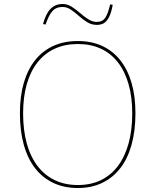

<svg xmlns="http://www.w3.org/2000/svg" viewBox="-20 -929 780 964"><path d="M371 -723Q439 -723 492.5 -698.5Q546 -674 583.5 -627Q621 -580 640.5 -513Q660 -446 660 -360Q660 -272 640.5 -202Q621 -132 583.5 -84Q546 -36 492.5 -10.5Q439 15 371 15Q302 15 248 -10.5Q194 -36 156.5 -84Q119 -132 99.5 -202Q80 -272 80 -360Q80 -446 99.5 -513Q119 -580 156.5 -627Q194 -674 248 -698.5Q302 -723 371 -723ZM371 -708Q306 -708 255 -684.5Q204 -661 168.5 -616Q133 -571 114.5 -506.5Q96 -442 96 -360Q96 -275 114.5 -208.5Q133 -142 168.5 -95.5Q204 -49 255 -24.5Q306 0 371 0Q436 0 486.5 -24.5Q537 -49 572 -95.5Q607 -142 625.5 -208.5Q644 -275 644 -360Q644 -442 625.5 -506.5Q607 -571 572 -616Q537 -661 486.5 -684.5Q436 -708 371 -708ZM466 -804Q440 -804 418 -817.5Q396 -831 376 -849Q356 -867 336 -880.5Q316 -894 294 -894Q261 -894 242.5 -872.5Q224 -851 209 -806L196 -808Q205 -841 218 -863.5Q231 -886 250 -897.5Q269 -909 294 -909Q318 -909 339.5 -895.5Q361 -882 381.5 -864Q402 -846 423 -832.5Q444 -819 466 -819Q495 -819 509 -840.5Q523 -862 533 -907L546 -905Q540 -871 530 -848.5Q520 -826 505 -815Q490 -804 466 -804Z"/></svg>

Font: Kalnia Thin
Style: Regular
Weight: 250
Designer: Frida Medrano
Foundry: Frida Medrano
Version: Version 1.105